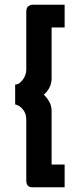

<svg xmlns="http://www.w3.org/2000/svg" viewBox="-20 -760 342 811"><path d="M198 -644V-427Q198 -409 189.5 -391.5Q181 -374 165 -360Q180 -346 189 -328.5Q198 -311 198 -293V-65H253V31H114Q106 31 98.5 25Q91 19 91 1V-255Q91 -280 77 -297.5Q63 -315 44 -319V-403Q55 -403 63 -409.5Q71 -416 77.5 -425Q84 -434 87.5 -445Q91 -456 91 -465V-710Q91 -728 100 -734Q109 -740 114 -740H253V-644Z"/></svg>

Font: Rising Sun SemiBold
Style: Regular
Weight: 600
Designer: Matt McInerney, Pablo Impallari, Rodrigo Fuenzalida (Raleway font), Stephen Hutchings (Greek), Cristiano Sobral (main ch
Foundry: The Rising Sun Project Authors
Version: Version 4.327; ttfautohint (v1.8.4.7-5d5b-dirty)